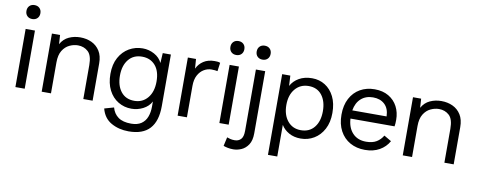

<svg xmlns="http://www.w3.org/2000/svg" viewBox="-73 -1068 4056 1626"><g transform="rotate(10 1955.0 -254.5)"><path d="M153 -500V0H73V-500ZM113 -712Q140 -712 156.5 -695.5Q173 -679 173 -652Q173 -625 156.5 -608.5Q140 -592 113 -592Q86 -592 69.5 -608.5Q53 -625 53 -652Q53 -679 69.5 -695.5Q86 -712 113 -712Z M299 0V-500H369L374 -422Q400 -469 445 -489.5Q490 -510 542 -510Q596 -510 640 -489.5Q684 -469 710.5 -427Q737 -385 737 -320V0H657V-292Q657 -375 621.5 -407.5Q586 -440 534 -440Q498 -440 462 -423Q426 -406 402.5 -368Q379 -330 379 -266V0Z M1081 203Q997 203 931.5 166Q866 129 845 48L926 25Q940 77 980 106Q1020 135 1091 135Q1145 135 1178 112.5Q1211 90 1226 51Q1241 12 1241 -37V-82Q1218 -38 1171 -14Q1124 10 1071 10Q1009 10 957.5 -21Q906 -52 876 -110.5Q846 -169 846 -250Q846 -333 878 -391Q910 -449 963 -479.5Q1016 -510 1079 -510Q1132 -510 1179 -484.5Q1226 -459 1247 -414L1252 -500H1322V-56Q1322 73 1262.5 138Q1203 203 1081 203ZM1084 -60Q1155 -60 1198.5 -112.5Q1242 -165 1242 -253Q1242 -343 1199.5 -391.5Q1157 -440 1086 -440Q1012 -440 970 -388Q928 -336 928 -250Q928 -164 969 -112Q1010 -60 1084 -60Z M1468 0V-500H1538L1544 -418Q1564 -460 1602.5 -485Q1641 -510 1697 -510Q1708 -510 1721.5 -509Q1735 -508 1745 -503L1735 -430Q1725 -432 1713 -433.5Q1701 -435 1683 -435Q1650 -435 1619 -417Q1588 -399 1568 -362.5Q1548 -326 1548 -270V0Z M1907 -500V0H1827V-500ZM1867 -712Q1894 -712 1910.5 -695.5Q1927 -679 1927 -652Q1927 -625 1910.5 -608.5Q1894 -592 1867 -592Q1840 -592 1823.5 -608.5Q1807 -625 1807 -652Q1807 -679 1823.5 -695.5Q1840 -712 1867 -712Z M2133 -500V35Q2133 97 2109 133Q2085 169 2050 184Q2015 199 1981 199Q1955 199 1933 194.5Q1911 190 1896 184L1913 108Q1926 113 1942 117Q1958 121 1980 121Q2012 121 2032.5 100Q2053 79 2053 27V-500ZM2093 -712Q2120 -712 2136.5 -695.5Q2153 -679 2153 -652Q2153 -625 2136.5 -608.5Q2120 -592 2093 -592Q2066 -592 2049.5 -608.5Q2033 -625 2033 -652Q2033 -679 2049.5 -695.5Q2066 -712 2093 -712Z M2279 194V-500H2349L2354 -412Q2377 -456 2424 -483Q2471 -510 2536 -510Q2598 -510 2647.5 -479Q2697 -448 2726 -390Q2755 -332 2755 -250Q2755 -169 2724 -110.5Q2693 -52 2641 -21Q2589 10 2527 10Q2469 10 2425.5 -14.5Q2382 -39 2359 -78V194ZM2516 -60Q2590 -60 2631.5 -112Q2673 -164 2673 -250Q2673 -336 2632.5 -388Q2592 -440 2519 -440Q2447 -440 2403 -388Q2359 -336 2359 -250Q2359 -164 2402 -112Q2445 -60 2516 -60Z M3079 10Q3007 10 2951.5 -21Q2896 -52 2864.5 -110.5Q2833 -169 2833 -250Q2833 -331 2864 -389.5Q2895 -448 2949.5 -479Q3004 -510 3074 -510Q3144 -510 3194 -480.5Q3244 -451 3270.5 -400.5Q3297 -350 3297 -286Q3297 -269 3296 -255Q3295 -241 3293 -230H2914Q2918 -152 2961 -106Q3004 -60 3077 -60Q3132 -60 3166.5 -81Q3201 -102 3222 -138L3285 -101Q3257 -50 3204.5 -20Q3152 10 3079 10ZM2917 -301H3212Q3210 -369 3172 -404.5Q3134 -440 3072 -440Q3010 -440 2969 -403.5Q2928 -367 2917 -301Z M3404 0V-500H3474L3479 -422Q3505 -469 3550 -489.5Q3595 -510 3647 -510Q3701 -510 3745 -489.5Q3789 -469 3815.5 -427Q3842 -385 3842 -320V0H3762V-292Q3762 -375 3726.5 -407.5Q3691 -440 3639 -440Q3603 -440 3567 -423Q3531 -406 3507.5 -368Q3484 -330 3484 -266V0Z"/></g></svg>

Font: Prodigy Sans
Style: Regular
Weight: 400
Designer: Wei Huang
Foundry: Wei Huang
Version: Version 1.003; ttfautohint (v1.8.3)